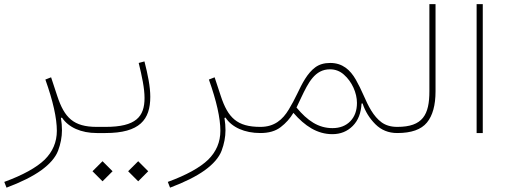

<svg xmlns="http://www.w3.org/2000/svg" viewBox="-99 -634 2423 915"><path d="M117.2 -254.9C153.8 -152.3 171.9 -70.8 171.9 -10.7C171.9 43 152.3 88.9 113.8 127C74.7 164.6 10.7 200.2 -78.6 232.9L-67.9 260.3C1 234.4 56.2 207 97.2 177.7C138.2 147.9 165 117.2 177.7 84.5C189.9 51.8 196.3 19 196.3 -13.2C196.3 -31.7 194.8 -51.3 191.4 -71.8L196.3 -73.7C227.1 -26.9 287.6 0 362.3 0H362.8V-29.3H362.3C251.5 -29.3 208 -72.8 173.8 -176.8L144.5 -265.6Z M389.6 230 437.5 182.1 389.6 134.3 341.8 182.1ZM559.6 230 607.4 182.1 559.6 134.3 511.7 182.1ZM562 -334C577.6 -270 589.8 -213.4 589.8 -167C589.8 -78.1 549.3 -29.3 403.8 -29.3H362.8C356.4 -29.3 353 -24.4 353 -14.6C353 -4.9 356.4 0 362.8 0H403.8C567.4 0 617.2 -64 617.2 -172.9C617.2 -221.2 605.5 -278.8 589.4 -341.3Z M896.5 -254.9C933.1 -152.3 951.2 -70.8 951.2 -10.7C951.2 43 931.6 88.9 893.1 127C854 164.6 790 200.2 700.7 232.9L711.4 260.3C780.3 234.4 835.4 207 876.5 177.7C917.5 147.9 944.3 117.2 957 84.5C969.2 51.8 975.6 19 975.6 -13.2C975.6 -31.7 974.1 -51.3 970.7 -71.8L975.6 -73.7C1006.3 -26.9 1066.9 0 1141.6 0H1142.1V-29.3H1141.6C1030.8 -29.3 987.3 -72.8 953.1 -176.8L923.8 -265.6Z M1142.1 -29.3C1135.7 -29.3 1132.3 -24.4 1132.3 -14.6C1132.3 -4.9 1135.7 0 1142.1 0C1182.1 0 1214.4 -9.3 1238.8 -28.3C1263.2 -46.9 1283.2 -69.3 1299.3 -96.2C1354 -33.2 1413.1 5.4 1484.9 5.4C1523.9 5.4 1556.2 -7.8 1582 -33.7C1607.9 -59.6 1621.6 -95.2 1624 -140.6L1628.9 -141.1C1641.6 -102.5 1662.1 -69.8 1689.9 -42C1717.8 -14.2 1752.4 0 1793.9 0H1794.4V-29.3H1793.9C1764.2 -29.3 1739.3 -36.6 1719.7 -50.8C1680.2 -79.6 1656.2 -128.4 1633.3 -180.7C1622.1 -206.5 1609.9 -231 1596.7 -254.4C1569.8 -301.3 1533.2 -334 1474.6 -334C1445.8 -334 1422.4 -327.1 1403.3 -313C1365.7 -285.2 1341.3 -237.3 1317.4 -187C1305.2 -161.1 1291.5 -136.2 1277.3 -112.3C1248 -63.5 1208.5 -29.3 1142.1 -29.3ZM1336.4 -168.9C1370.1 -239.7 1401.4 -303.7 1473.6 -303.7C1498.5 -303.7 1521 -295.4 1540 -278.3C1578.6 -244.6 1602.1 -190.9 1602.1 -143.6C1602.1 -107.4 1591.8 -78.6 1570.8 -56.6C1549.8 -34.7 1521 -23.4 1485.4 -23.4C1418.5 -23.4 1366.2 -58.6 1314 -121.6Z M1794.4 -29.3C1787.1 -29.3 1784.7 -22 1784.7 -14.6C1784.7 -7.3 1787.1 0 1794.4 0C1861.3 0 1908.2 -16.6 1935.5 -49.8C1962.9 -83 1976.6 -132.8 1976.6 -199.2V-614.3H1947.3V-199.2C1947.3 -87.9 1916.5 -29.3 1794.4 -29.3Z M2201.7 -614.3H2172.4V0H2201.7Z"/></svg>

Font: Estedad Thin
Style: Regular
Weight: 100
Designer: Amin Abedi
Version: Version 7.3